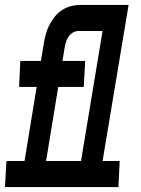

<svg xmlns="http://www.w3.org/2000/svg" viewBox="-48 -755 568 775"><path d="M138 -105Q173 -105 208.5 -105Q244 -105 279 -105L366 -630Q342 -630 317.5 -630Q293 -630 269 -630Q258 -630 247 -624Q236 -618 229 -607.5Q222 -597 218.5 -586Q215 -575 213 -563L204 -509H296L290 -404H187ZM-28 0 -22 -105H51L100 -404H29L34 -509H117L129 -580Q132 -599 137 -617.5Q142 -636 151 -653.5Q160 -671 172.5 -687Q185 -703 202 -714Q219 -725 237.5 -730Q256 -735 274 -735H471L366 -105H435L430 0Z"/></svg>

Font: Iosevka Curly Slab XBdObl
Style: Regular
Weight: 800
Italic angle: -9°
Monospace: yes
Designer: Belleve Invis
Foundry: Belleve Invis
Version: Version 11.1.0; ttfautohint (v1.8.3)